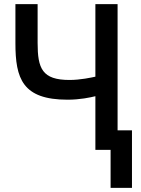

<svg xmlns="http://www.w3.org/2000/svg" viewBox="-20 -721 686 934"><path d="M55 -701H163V-512C163 -388 185 -332 318 -332C372 -332 425 -344 444 -348V-701H552V-87H622V193H518V8H444V-253C420 -247 369 -236 309 -236C89 -236 55 -339 55 -511Z"/></svg>

Font: Repo Medium
Style: Regular
Weight: 500
Designer: Stefan Peev
Foundry: Context Ltd
Version: Version 1.502